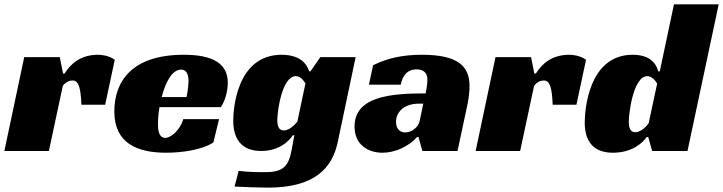

<svg xmlns="http://www.w3.org/2000/svg" viewBox="-30 -692 3314 880"><path d="M-10 0H194L258 -299C274 -319 290 -323 303 -323C329 -323 340 -294 343 -212H452L496 -418C468 -439 430 -441 420 -441C342 -441 296 -403 266 -355H259L244 -430H81Z M982 -201C1003 -230 1014 -277 1014 -313C1014 -401 945 -441 813 -441C568 -441 494 -313 494 -181C494 -36 598 8 731 8C804 8 896 -5 948 -39L974 -146H810C794 -92 751 -60 728 -60C697 -60 694 -98 694 -123C694 -144 696 -172 701 -201ZM834 -320C834 -290 825 -247 825 -247H711C728 -313 758 -373 800 -373C818 -373 834 -361 834 -320Z M1393 -365H1387C1367 -429 1305 -441 1261 -441C1054 -441 1039 -190 1039 -139C1039 -59 1074 0 1167 0C1251 0 1296 -47 1312 -72H1319L1307 -7C1293 71 1267 97 1187 97C1155 97 1106 97 1064 91L1045 163C1078 165 1158 168 1198 168C1413 168 1493 78 1518 -41L1600 -430H1438ZM1326 -343C1346 -343 1360 -325 1370 -310L1333 -135C1325 -124 1297 -94 1271 -94C1248 -94 1241 -115 1241 -141C1241 -184 1263 -343 1326 -343Z M1661 -304H1807C1814 -342 1834 -374 1880 -374C1920 -374 1929 -349 1929 -325C1929 -307 1923 -277 1921 -264C1763 -264 1595 -251 1595 -112C1595 -27 1659 8 1723 8C1778 8 1840 -18 1882 -64H1888L1906 0H2067L2114 -220C2118 -240 2122 -273 2122 -298C2122 -385 2074 -441 1904 -441C1816 -441 1747 -426 1680 -393ZM1894 -140C1888 -107 1855 -85 1827 -85C1804 -85 1785 -101 1785 -133C1785 -173 1815 -217 1892 -217H1910Z M2150 0H2354L2418 -299C2434 -319 2450 -323 2463 -323C2489 -323 2500 -294 2503 -212H2612L2656 -418C2628 -439 2590 -441 2580 -441C2502 -441 2456 -403 2426 -355H2419L2404 -430H2241Z M2994 -365H2987C2970 -429 2913 -441 2870 -441C2666 -441 2650 -184 2650 -130C2650 -50 2685 8 2779 8C2869 8 2917 -39 2934 -64H2941L2959 0H3121L3264 -672H3059ZM2937 -343C2957 -343 2973 -324 2982 -309L2943 -127C2933 -113 2908 -86 2881 -86C2859 -86 2852 -107 2852 -133C2852 -178 2874 -343 2937 -343Z"/></svg>

Font: Racing Sans One
Style: Regular
Weight: 400
Designer: Pablo Impallari, Rodrigo Fuenzalida
Foundry: Pablo Impallari, Rodrigo Fuenzalida
Version: Version 1.001